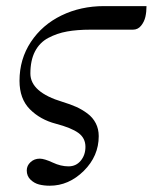

<svg xmlns="http://www.w3.org/2000/svg" viewBox="-20 -422 493 620"><path d="M43 -161.1Q43 -231 79.6 -286.4Q116.2 -341.8 178.5 -372.1Q240.7 -402.3 316.4 -402.3H453.1Q453.1 -383.8 449.5 -367.7Q445.8 -351.6 435.5 -338.9Q425.3 -326.2 409.2 -326.2H272.5Q229 -326.2 196.5 -320.3Q164.1 -314.5 136 -299.6Q107.9 -284.7 93 -255.9Q78.1 -227.1 78.1 -184.6Q78.1 -124 182.6 -92.8Q207 -85.4 226.1 -76.9Q245.1 -68.4 262.5 -55.4Q279.8 -42.5 289.3 -23.9Q298.8 -5.4 298.8 17.6Q298.8 82 250.5 129.9Q202.1 177.7 140.6 177.7Q122.1 177.7 106.4 173.8Q90.8 169.9 78.6 158.2Q66.4 146.5 66.4 128.4Q66.4 112.8 78.6 101.6Q90.8 90.3 108.4 90.3Q123 90.3 150.4 103Q176.3 115.2 201.2 115.2Q225.6 115.2 240.7 96.9Q255.9 78.6 255.9 52.2Q255.9 23.9 233.2 7.3Q210.4 -9.3 160.2 -22.5Q109.9 -35.6 76.4 -69.3Q43 -103 43 -161.1Z"/></svg>

Font: Theano Old Style
Style: Regular
Weight: 400
Designer: Alexey Kryukov
Version: Version 2.00